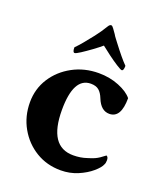

<svg xmlns="http://www.w3.org/2000/svg" viewBox="-124 -727 689 815"><g transform="rotate(20 220.5 -320.0)"><path d="M246.1 6.8Q183.6 6.8 133.8 -23.4Q84 -53.7 54.7 -105.5Q25.4 -157.2 25.4 -220.7Q25.4 -281.2 56.6 -330.1Q87.9 -378.9 141.1 -407.7Q194.3 -436.5 258.8 -436.5Q308.6 -436.5 350.6 -419.4Q392.6 -402.3 411.1 -378.9Q411.1 -289.1 358.4 -289.1Q320.3 -289.1 300.8 -337.9Q292 -360.4 278.8 -371.6Q265.6 -382.8 242.2 -382.8Q164.1 -382.8 164.1 -236.3Q164.1 -71.3 274.4 -71.3Q307.6 -71.3 335.9 -81.1Q355.5 -86.9 366.2 -91.8Q377 -96.7 386.2 -103Q395.5 -109.4 408.2 -119.1Q417 -115.2 417 -100.6Q417 -87.9 413.1 -81.1Q407.2 -65.4 382.8 -44.4Q358.4 -23.4 322.8 -8.3Q287.1 6.8 246.1 6.8ZM131.8 -481.4Q123 -481.4 123 -503.9Q146.5 -527.3 187.5 -580.1Q208 -606.4 225.6 -635.7Q231.4 -645.5 238.3 -645.5Q243.2 -645.5 250 -635.7L264.6 -615.2Q269.5 -606.4 275.4 -599.1Q281.2 -591.8 286.1 -585Q307.6 -556.6 324.2 -536.6Q340.8 -516.6 353.5 -503.9Q353.5 -481.4 344.7 -481.4Q339.8 -481.4 319.8 -494.1Q299.8 -506.8 276.9 -523.9Q253.9 -541 238.3 -553.7Q223.6 -541 200.2 -523.9Q176.8 -506.8 157.2 -494.1Q137.7 -481.4 131.8 -481.4Z"/></g></svg>

Font: Crimson Text Bold
Style: Bold
Weight: 700
Designer: Sebastian Kosch
Foundry: Sebastian Kosch
Version: Version 1.10 July 1, 2025